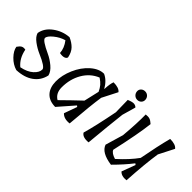

<svg xmlns="http://www.w3.org/2000/svg" viewBox="-25 -1217 1743 1743"><g transform="rotate(45 846.5 -345.0)"><path d="M332 -171Q332 -202 210 -254Q164 -274 120.5 -306.5Q77 -339 67 -375Q79 -447 147 -497Q215 -547 299 -553Q347 -532 377.5 -500.5Q408 -469 419 -414Q416 -398 395.5 -390.5Q375 -383 339 -390Q336 -450 292 -507Q239 -492 192.5 -454Q146 -416 146 -390Q146 -362 266 -307Q312 -286 355.5 -249.5Q399 -213 409 -172Q392 -94 329.5 -49Q267 -4 168 0Q113 -16 69.5 -61Q26 -106 19 -150Q37 -177 53.5 -185.5Q70 -194 95 -189Q113 -95 176 -44Q250 -59 291 -96Q332 -133 332 -171Z M785 -163 654 -13Q577 -14 536 -58Q495 -102 494 -180.5Q493 -259 530 -344.5Q567 -430 629 -485Q691 -540 755 -540Q814 -514 854 -443L855 -446Q858 -512 871 -546Q942 -546 966 -514L891 -367Q873 -251 853 0Q785 8 751 -29L796 -154ZM570 -181Q570 -105 626 -72Q717 -162 802 -242L836 -389Q820 -423 802 -444Q784 -465 751 -487Q666 -452 618 -369.5Q570 -287 570 -181Z M1078 -368 1075 -524Q1120 -543 1141 -540Q1162 -537 1173 -524L1136 -394Q1119 -249 1096 0Q1023 7 1001 -31Q1034 -144 1078 -368ZM1187.5 -638.5Q1189 -616 1174 -600.5Q1159 -585 1136 -585Q1113 -585 1097 -600.5Q1081 -616 1079.5 -638.5Q1078 -661 1093.5 -676Q1109 -691 1132 -691Q1155 -691 1170.5 -676Q1186 -661 1187.5 -638.5Z M1531 -236V-238Q1564 -416 1598 -546Q1669 -546 1693 -514L1618 -367Q1596 -224 1583 0Q1522 7 1494 -25L1543 -156L1531 -166Q1471 -88 1383 0Q1246 -19 1220 -94L1271 -267Q1286 -437 1284 -546Q1315 -550 1334 -543.5Q1353 -537 1377 -515Q1361 -373 1302 -111Q1315 -80 1372 -63Q1472 -153 1531 -236Z"/></g></svg>

Font: Tillana
Style: Regular
Weight: 400
Designer: Lipi Raval (Devanagari, Latin), Jonny Pinhorn (Latin)
Foundry: Indian Type Foundry
Version: Version 2.002;PS 1.0;hotconv 1.0.79;makeotf.lib2.5.61930; tt